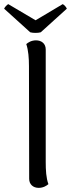

<svg xmlns="http://www.w3.org/2000/svg" viewBox="-44 -897 343 928"><path d="M153 -741 279 -855C277 -861 267 -874 259 -877L128 -799L-4 -877C-11 -874 -22 -861 -24 -855L102 -741C114 -737 141 -737 153 -741ZM143 11C166 11 182 0 190 -7C179 -36 177 -75 177 -114V-658C177 -686 157 -702 130 -702C107 -702 91 -691 83 -684C93 -655 96 -616 96 -577L97 -33C97 -6 116 11 143 11Z"/></svg>

Font: Arima Koshi
Style: Regular
Weight: 400
Designer: Joana Correia and Natanael Gama
Foundry: NDISCOVER
Version: Version 1.019;PS 001.019;hotconv 1.0.88;makeotf.lib2.5.64775